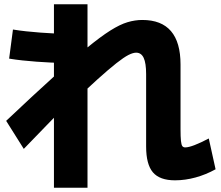

<svg xmlns="http://www.w3.org/2000/svg" viewBox="-20 -812 1040 904"><path d="M804 37Q732 37 700 -0.5Q668 -38 668 -122V-463Q668 -515 656.5 -539.5Q645 -564 621 -564Q606 -564 584.5 -553Q563 -542 528 -514.5Q493 -487 438 -437.5Q383 -388 302 -310H285Q246 -270 198 -220.5Q150 -171 92 -111L9 -243Q138 -365 230.5 -448.5Q323 -532 388 -585.5Q453 -639 499 -668Q545 -697 580.5 -707.5Q616 -718 650 -718Q740 -718 785 -665.5Q830 -613 830 -508V-203Q830 -167 832 -148.5Q834 -130 838.5 -124Q843 -118 852 -118Q868 -118 896.5 -129Q925 -140 963 -160L995 -15Q950 10 901 23.5Q852 37 804 37ZM234 72V-792H392V72ZM279 -516Q251 -516 218.5 -517.5Q186 -519 152.5 -521.5Q119 -524 86 -527.5Q53 -531 23 -536L41 -673Q71 -668 104 -664.5Q137 -661 170 -658.5Q203 -656 235.5 -654.5Q268 -653 296 -653Z"/></svg>

Font: M PLUS 2 Thin ExtraBold
Style: Regular
Weight: 800
Version: Version 1.001